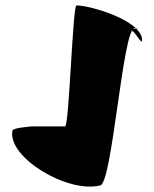

<svg xmlns="http://www.w3.org/2000/svg" viewBox="-20 -630 569 708"><path d="M100 -164C100 -164 28 -159 26 -149C6 -50 228 83 348 54C393 60 432 -524 476 -526C524 -526 411 -520 460 -520C476 -520 504 -460 504 -482C504 -554 314 -610 262 -610C248 -610 235 -164 220 -164Z"/></svg>

Font: Recovery
Style: Regular
Weight: 400
Version: Version 0.27